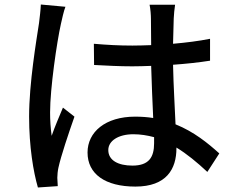

<svg xmlns="http://www.w3.org/2000/svg" viewBox="-20 -794 1040 851"><path d="M161 -774C160 -748 156 -717 153 -692C141 -613 109 -425 109 -277C109 -143 128 -32 148 37L236 31C235 19 235 4 234 -6C234 -18 236 -38 239 -51C250 -102 284 -203 310 -277L259 -317C244 -281 223 -233 209 -192C204 -228 202 -261 202 -296C202 -402 232 -608 250 -688C254 -706 263 -747 270 -764ZM663 -159C663 -97 640 -60 567 -60C504 -60 460 -83 460 -129C460 -170 505 -199 571 -199C603 -199 633 -194 663 -186ZM952 -114C902 -159 840 -210 758 -243C755 -319 749 -408 747 -507C804 -511 860 -517 911 -525V-622C860 -612 805 -605 747 -600C748 -645 749 -687 750 -712C751 -732 753 -753 756 -773H643C647 -754 649 -727 649 -710C649 -685 650 -643 650 -594C622 -593 595 -592 567 -592C508 -592 453 -595 396 -600L397 -506C455 -503 509 -500 566 -500C594 -500 622 -501 650 -502C652 -425 656 -340 659 -271C634 -275 607 -277 579 -277C447 -277 368 -209 368 -118C368 -23 446 33 580 33C718 33 762 -45 762 -137V-140C808 -112 853 -75 899 -32Z"/></svg>

Font: Noto Sans CJK KR Medium
Style: Regular
Weight: 500
Designer: Ryoko NISHIZUKA (kana & ideographs); Paul D. Hunt (Latin, Greek & Cyrillic); Wenlong ZHANG (bopomofo); Sandoll Communica
Foundry: Adobe Systems Incorporated
Version: Version 1.004;PS 1.004;hotconv 1.0.82;makeotf.lib2.5.63406